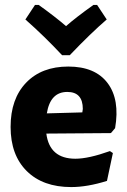

<svg xmlns="http://www.w3.org/2000/svg" viewBox="-20 -748 517 779"><path d="M374 -728 413 -669Q349 -614 263 -524H232Q160 -601 83 -669L122 -728H137Q204 -680 248 -642Q285 -675 359 -728ZM269 11Q154 11 88.5 -54Q23 -119 23 -233Q23 -347 86 -412.5Q149 -478 257 -478Q366 -478 416.5 -411Q467 -344 447 -228L430 -208L168 -206Q181 -104 286 -104Q339 -104 426 -135L438 -127L414 -14Q334 11 269 11ZM253 -375Q184 -375 170 -288L314 -292L316 -306Q316 -375 253 -375Z"/></svg>

Font: Alegreya Sans SC ExtraBold
Style: Regular
Weight: 800
Designer: Juan Pablo del Peral
Foundry: Huerta Tipografica
Version: Version 2.007